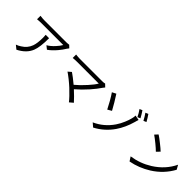

<svg xmlns="http://www.w3.org/2000/svg" viewBox="247 -2186 3571 3571"><g transform="rotate(45 2032.0 -401.0)"><path d="M566 -544H656Q656 -311 612 -200Q554 -52 377 37L303 -23Q352 -40 393 -68Q499 -132 540 -243Q570 -326 570 -472Q570 -513 566 -544ZM1006 -723 1055 -676Q1053 -672 1049 -668L1042 -658Q1038 -654 1028 -640Q992 -578 931 -506Q855 -416 779 -364L713 -417Q779 -455 845 -526Q904 -590 932 -641H362Q306 -641 248 -635V-726Q311 -717 362 -717H936Q943 -717 973 -719Q982 -720 1006 -723Z M1989 -685 2042 -634Q2026 -617 2017 -603Q1958 -514 1865 -408Q1765 -295 1653 -199Q1760 -101 1831 -21L1760 39Q1700 -39 1572 -159Q1518 -209 1452 -262Q1376 -322 1337 -347L1400 -401Q1436 -377 1484 -340Q1530 -306 1591 -254Q1685 -331 1782 -440Q1868 -535 1906 -601H1327Q1311 -601 1269 -599Q1265 -598 1256.5 -597.5Q1248 -597 1244 -597Q1241 -596 1235 -596Q1229 -596 1226 -595V-685Q1255 -681 1274 -680Q1303 -677 1327 -677H1925Q1965 -677 1989 -685Z M2670 -292Q2720 -366 2754 -449Q2783 -516 2799 -582Q2812 -627 2810 -664L2908 -646Q2906 -639 2901.5 -624Q2897 -609 2895 -604Q2889 -582 2886 -571Q2832 -379 2733 -235Q2607 -52 2410 52L2336 -11Q2540 -102 2670 -292ZM2192 -659 2270 -699Q2296 -661 2358 -558Q2412 -465 2439 -416L2359 -370Q2326 -437 2280 -518Q2224 -615 2192 -659ZM2911 -692 2855 -667Q2824 -736 2776 -802L2830 -825Q2874 -762 2911 -692ZM3039 -722 2983 -698Q2962 -737 2944 -767Q2921 -805 2902 -831L2957 -854Q2997 -798 3039 -722Z M3493 -622Q3573 -560 3615 -519L3553 -455Q3510 -498 3438 -557Q3353 -626 3305 -658L3362 -719Q3419 -682 3493 -622ZM3682 -209Q3909 -352 4016 -577L4064 -492Q3945 -273 3728 -136Q3542 -20 3335 19L3282 -63Q3498 -94 3682 -209Z"/></g></svg>

Font: Source Han Sans Regular
Style: Regular
Weight: 400
Designer: Ryoko NISHIZUKA  (kana & ideographs); Paul D. Hunt (Latin, Greek & Cyrillic); Wenlong ZHANG  (bopomofo); Sandoll Communi
Foundry: Adobe Systems Incorporated
Version: Version 1.00 January 18, 2024, initial release